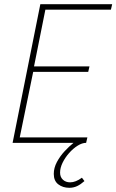

<svg xmlns="http://www.w3.org/2000/svg" viewBox="-20 -680 554 914"><path d="M310 214Q279 214 257.5 197.5Q236 181 236 148Q236 119 251 91Q266 63 288 39.5Q310 16 330 0H40L172 -660H514L508 -634H196L142 -364H406L400 -338H138L74 -26H396L390 0Q371 0 349.5 13.5Q328 27 309 48.5Q290 70 278 94.5Q266 119 266 142Q266 163 279.5 175.5Q293 188 314 188Q340 188 370 166L382 182Q364 198 347 206Q330 214 310 214Z"/></svg>

Font: Source Sans 3 ExtraLight ExtraLight
Style: Italic
Weight: 250
Italic angle: -11°
Version: Version 3.052;hotconv 1.1.0;makeotfexe 2.6.0